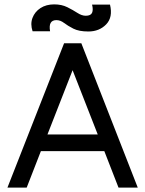

<svg xmlns="http://www.w3.org/2000/svg" viewBox="-20 -858 664 878"><path d="M522 0 457 -167H167L102 0H14L273 -660H352L610 0ZM197 -243H427L312 -537ZM238 -766Q200 -766 209 -715H129Q118 -748 128.5 -776Q139 -804 165 -821Q191 -838 228 -838Q262 -838 288 -825Q314 -812 334 -799Q354 -786 372 -786Q395 -786 401 -799.5Q407 -813 401 -837H483Q497 -779 465.5 -746.5Q434 -714 384 -714Q341 -714 315.5 -727Q290 -740 273 -753Q256 -766 238 -766Z"/></svg>

Font: Lil Grotesk Medium
Style: Regular
Weight: 500
Designer: Bastien Sozeau
Foundry: NBR — Bastien Sozeau
Version: Version 3.003; ttfautohint (v1.8.4.7-5d5b);gftools[0.9.33]